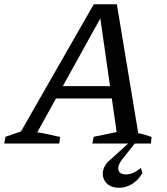

<svg xmlns="http://www.w3.org/2000/svg" viewBox="-45 -678 790 907"><path d="M608 -49Q624 -46 640.5 -41Q657 -36 671 -31L668 0H391L398 -32L506 -54L424 -625L446 -622L131 -53Q158 -49 185 -43Q212 -37 239 -31L235 0H-25L-19 -32L54 -57L398 -658H507ZM179 -213 207 -271H532L538 -213ZM518 209Q487 209 468 195.5Q449 182 443 161Q437 140 445.5 116.5Q454 93 479 74L580 -18H606L532 75Q509 104 514.5 125Q520 146 550 146Q568 146 586.5 137.5Q605 129 620 115L628 139Q609 172 580 190.5Q551 209 518 209Z"/></svg>

Font: Piazzolla Thin Medium
Style: Italic
Weight: 500
Italic angle: -11.3°
Version: Version 2.005